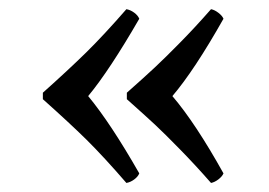

<svg xmlns="http://www.w3.org/2000/svg" viewBox="-20 -426 591 422"><path d="M258.8 -208V-222.2Q297.9 -256.8 320.3 -277.8Q342.8 -298.8 375.7 -332.3Q408.7 -365.7 443.8 -405.8Q451.7 -404.3 460 -397.9Q468.3 -391.6 471.2 -384.8Q407.2 -271.5 358.9 -214.8Q409.7 -155.3 471.2 -44.9Q468.3 -38.1 460 -31.7Q451.7 -25.4 443.8 -23.9Q408.7 -64 375.2 -98.1Q341.8 -132.3 320.6 -152.1Q299.3 -171.9 258.8 -208ZM74.2 -208V-222.2Q130.9 -272.9 169.2 -310.5Q207.5 -348.1 257.8 -405.8Q266.6 -404.3 274.9 -398.2Q283.2 -392.1 286.1 -384.8Q220.7 -271.5 173.8 -214.8Q223.1 -155.3 286.1 -44.9Q283.2 -37.6 274.9 -31.5Q266.6 -25.4 257.8 -23.9Q208 -81.5 170.2 -118.9Q132.3 -156.2 74.2 -208Z"/></svg>

Font: Common Serif SemiBold
Style: Regular
Weight: 600
Designer: Philipp H. Poll, Khaled Hosny
Foundry: Stefan Peev, Context Ltd.
Version: Version 1.026